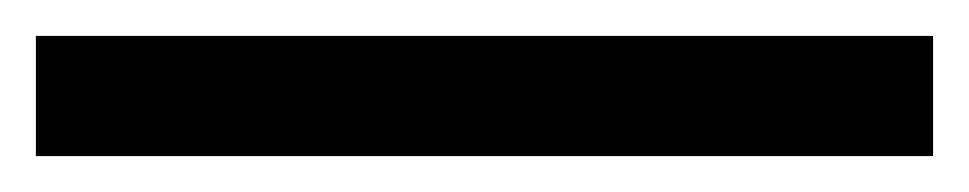

<svg xmlns="http://www.w3.org/2000/svg" viewBox="-20 162 540 107"><path d="M0 182H500V249H0Z"/></svg>

Font: Martel Sans
Style: Regular
Weight: 400
Designer: Dan Reynolds and Mathieu Réguer
Foundry: Dan Reynolds and Mathieu Réguer
Version: Version 1.002; ttfautohint (v1.1) -l 5 -r 5 -G 72 -x 0 -D la